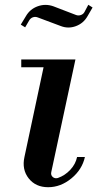

<svg xmlns="http://www.w3.org/2000/svg" viewBox="-20 -762 403 794"><path d="M81.1 -112.8 160.2 -483.9H67.9V-516.1H292L191.9 -49.8Q189.5 -37.6 198.2 -30Q207 -22.5 219.2 -25.9Q248.5 -36.1 270.5 -59.6Q292.5 -83 298.8 -112.8H331.1Q319.8 -61 275.4 -24.4Q231 12.2 179.2 12.2Q127.4 12.2 98.6 -24.4Q69.8 -61 81.1 -112.8ZM65.9 -660.2Q75.7 -675.8 86.9 -694.8Q104 -724.6 136.2 -736.1Q168.5 -747.6 201.2 -735.8L293.9 -700.2Q303.7 -696.3 314 -699.7Q324.2 -703.1 329.1 -711.9L345.2 -742.2L362.8 -731L341.8 -694.8Q325.2 -665.5 293.5 -653.8Q261.7 -642.1 230 -654.8L136.2 -689.9Q126.5 -693.8 116.7 -690.7Q106.9 -687.5 101.1 -678.2L84 -648.9Z"/></svg>

Font: Fin Serif Display
Style: Italic
Weight: 400
Italic angle: -12°
Designer: J. Blake Harris
Version: Version 1.006;FEAKit 1.0